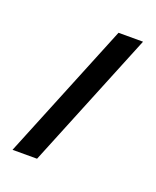

<svg xmlns="http://www.w3.org/2000/svg" viewBox="-71 -143 316 390"><g transform="rotate(20 87.0 51.5)"><path d="M53 200H0L121 -97H174Z"/></g></svg>

Font: Mirza
Style: Regular
Weight: 400
Designer: Arabic design by Kourosh Beigpour, Latin design by Eduardo Tunni, engineering by Lasse Fister
Version: Version 1.0010g